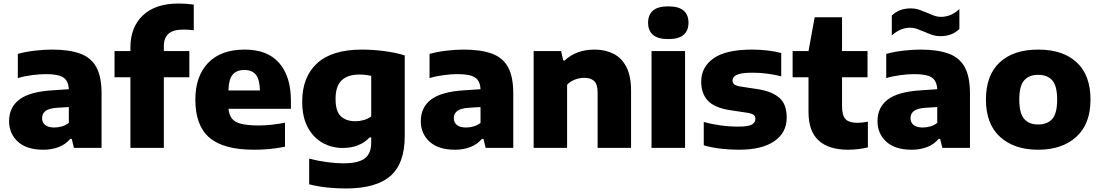

<svg xmlns="http://www.w3.org/2000/svg" viewBox="-20 -838 6234 1088"><path d="M226 10.5Q131 10.5 81.2 -35.2Q31.5 -81 31.5 -151.5Q31.5 -230 90.5 -274.5Q149.5 -319 281 -326.5L370 -332.5Q367.5 -380.5 338.5 -399.2Q309.5 -418 240 -418Q206.5 -418 163.2 -412.5Q120 -407 81 -395.5V-532.5Q126 -545 178 -551Q230 -557 274 -557Q372.5 -557 434.8 -534Q497 -511 526.2 -456.8Q555.5 -402.5 555.5 -309V0H399L386.5 -51H378Q351 -19 311.2 -4.2Q271.5 10.5 226 10.5ZM218.5 -168.5Q218.5 -144 236 -129.8Q253.5 -115.5 288 -115.5Q308.5 -115.5 330.2 -121.5Q352 -127.5 370 -141.5V-231.5L300 -227Q256 -223.5 237.2 -208.5Q218.5 -193.5 218.5 -168.5Z M719 0V-400H629V-548.5H719V-568.5Q719 -684.5 790 -751.2Q861 -818 991 -818Q1016 -818 1036 -816.5Q1056 -815 1078 -812V-666.5Q1047.5 -670.5 1022 -670.5Q962 -670.5 935.2 -647.2Q908.5 -624 908.5 -576V-548.5H1053V-400H908.5V0Z M1419.5 10.5Q1247 10.5 1167 -57.8Q1087 -126 1087 -273.5Q1087 -406 1159.2 -481.5Q1231.5 -557 1367 -557Q1496 -557 1562.2 -480.8Q1628.5 -404.5 1628.5 -267.5V-221.5H1275Q1278 -187 1294.2 -166.2Q1310.5 -145.5 1347.2 -136.2Q1384 -127 1448 -127Q1481.5 -127 1519.8 -131.2Q1558 -135.5 1595 -142.5V-6.5Q1546.5 3 1503.5 6.8Q1460.5 10.5 1419.5 10.5ZM1364.5 -441.5Q1320.5 -441.5 1298.2 -414.8Q1276 -388 1274.5 -325.5H1453Q1451.5 -388 1429.8 -414.8Q1408 -441.5 1364.5 -441.5Z M1940 230Q1889 230 1836.5 224.8Q1784 219.5 1732 206.5V61Q1785 74.5 1835 81Q1885 87.5 1925 87.5Q2011 87.5 2047.2 59.5Q2083.5 31.5 2083.5 -29.5V-59.5H2075Q2047.5 -30.5 2009.2 -15Q1971 0.5 1922 0.5Q1860.5 0.5 1808.2 -28.5Q1756 -57.5 1724.2 -116Q1692.5 -174.5 1692.5 -262.5Q1692.5 -402 1777 -479.5Q1861.5 -557 2032 -557Q2092 -557 2157.2 -548.5Q2222.5 -540 2273.5 -524V-66Q2273.5 89 2192 159.5Q2110.5 230 1940 230ZM1993 -151Q2017 -151 2040.8 -157.5Q2064.5 -164 2083.5 -178V-408.5Q2070 -411.5 2052.5 -413.5Q2035 -415.5 2015.5 -415.5Q1950 -415.5 1915.8 -382.5Q1881.5 -349.5 1881.5 -278Q1881.5 -206.5 1911.8 -178.8Q1942 -151 1993 -151Z M2559 10.5Q2464 10.5 2414.2 -35.2Q2364.5 -81 2364.5 -151.5Q2364.5 -230 2423.5 -274.5Q2482.5 -319 2614 -326.5L2703 -332.5Q2700.5 -380.5 2671.5 -399.2Q2642.5 -418 2573 -418Q2539.5 -418 2496.2 -412.5Q2453 -407 2414 -395.5V-532.5Q2459 -545 2511 -551Q2563 -557 2607 -557Q2705.5 -557 2767.8 -534Q2830 -511 2859.2 -456.8Q2888.5 -402.5 2888.5 -309V0H2732L2719.5 -51H2711Q2684 -19 2644.2 -4.2Q2604.5 10.5 2559 10.5ZM2551.5 -168.5Q2551.5 -144 2569 -129.8Q2586.5 -115.5 2621 -115.5Q2641.5 -115.5 2663.2 -121.5Q2685 -127.5 2703 -141.5V-231.5L2633 -227Q2589 -223.5 2570.2 -208.5Q2551.5 -193.5 2551.5 -168.5Z M3004 0V-548.5H3159.5L3171.5 -495.5H3180Q3246 -557 3349.5 -557Q3409.5 -557 3456.2 -533.5Q3503 -510 3529.5 -458.5Q3556 -407 3556 -324V0H3366.5V-313Q3366.5 -360.5 3346.8 -378.8Q3327 -397 3291.5 -397Q3264 -397 3237.8 -387Q3211.5 -377 3193.5 -357.5V0Z M3672 0V-548.5H3862V0ZM3767 -616.5Q3708 -616.5 3680.2 -640.5Q3652.5 -664.5 3652.5 -709.5Q3652.5 -754 3680.2 -778Q3708 -802 3767 -802Q3826 -802 3853.8 -778Q3881.5 -754 3881.5 -709.5Q3881.5 -664.5 3853.8 -640.5Q3826 -616.5 3767 -616.5Z M4167.5 10.5Q4114 10.5 4062.5 4.2Q4011 -2 3968 -14.5V-147Q4011.5 -134.5 4062.5 -127.5Q4113.5 -120.5 4164.5 -120.5Q4219 -120.5 4239.8 -132Q4260.5 -143.5 4260.5 -163.5Q4260.5 -178.5 4251.5 -186.2Q4242.5 -194 4218 -198.5L4115.5 -214Q4028.5 -227.5 3991 -267.8Q3953.5 -308 3953.5 -375.5Q3953.5 -458 4023.5 -507.5Q4093.5 -557 4242.5 -557Q4286.5 -557 4330.5 -551.8Q4374.5 -546.5 4407 -537.5V-405.5Q4373.5 -414.5 4330.8 -420.2Q4288 -426 4246 -426Q4198 -426 4173.2 -419.8Q4148.5 -413.5 4139.8 -403.2Q4131 -393 4131 -381.5Q4131 -368.5 4140 -360.5Q4149 -352.5 4173.5 -348L4276 -332.5Q4354 -320 4396 -284.2Q4438 -248.5 4438 -171Q4438 -86.5 4367.8 -38Q4297.5 10.5 4167.5 10.5Z M4785.5 10.5Q4676.5 10.5 4619 -41.8Q4561.5 -94 4561.5 -204V-400H4471.5V-548.5H4561.5L4596.5 -740H4751.5V-548.5H4896V-400H4751.5V-236.5Q4751.5 -182.5 4772 -162.2Q4792.5 -142 4839.5 -142Q4863 -142 4898 -148.5V-2.5Q4874.5 3 4844.2 6.8Q4814 10.5 4785.5 10.5Z M5147 10.5Q5052 10.5 5002.2 -35.2Q4952.5 -81 4952.5 -151.5Q4952.5 -230 5011.5 -274.5Q5070.5 -319 5202 -326.5L5291 -332.5Q5288.5 -380.5 5259.5 -399.2Q5230.5 -418 5161 -418Q5127.5 -418 5084.2 -412.5Q5041 -407 5002 -395.5V-532.5Q5047 -545 5099 -551Q5151 -557 5195 -557Q5293.5 -557 5355.8 -534Q5418 -511 5447.2 -456.8Q5476.5 -402.5 5476.5 -309V0H5320L5307.5 -51H5299Q5272 -19 5232.2 -4.2Q5192.5 10.5 5147 10.5ZM5139.5 -168.5Q5139.5 -144 5157 -129.8Q5174.5 -115.5 5209 -115.5Q5229.5 -115.5 5251.2 -121.5Q5273 -127.5 5291 -141.5V-231.5L5221 -227Q5177 -223.5 5158.2 -208.5Q5139.5 -193.5 5139.5 -168.5ZM5309 -633Q5283.5 -633 5260.5 -641Q5237.5 -649 5216.5 -658.5Q5196.5 -667 5177 -674Q5157.5 -681 5137 -681Q5081.5 -681 5033.5 -637V-750Q5075.5 -790.5 5141 -790.5Q5166.5 -790.5 5189.5 -782.5Q5212.5 -774.5 5233.5 -765.5Q5253.5 -756.5 5273 -749.5Q5292.5 -742.5 5313 -742.5Q5368.5 -742.5 5416.5 -786.5V-673.5Q5374.5 -633 5309 -633Z M5863 10.5Q5727.5 10.5 5647.2 -62.2Q5567 -135 5567 -273.5Q5567 -412 5645 -484.5Q5723 -557 5863 -557Q6003.5 -557 6081.5 -484.5Q6159.5 -412 6159.5 -273.5Q6159.5 -135.5 6079 -62.5Q5998.5 10.5 5863 10.5ZM5863 -132.5Q5915 -132.5 5942.8 -164Q5970.5 -195.5 5970.5 -273Q5970.5 -352 5942.5 -383Q5914.5 -414 5863 -414Q5812 -414 5784 -383Q5756 -352 5756 -274Q5756 -195.5 5783.8 -164Q5811.5 -132.5 5863 -132.5Z"/></svg>

Font: Encode Sans Semi Expanded ExtraBold
Style: Regular
Weight: 800
Width: 6
Designer: Multiple Designers
Foundry: Impallari Type
Version: Version 3.000; ttfautohint (v1.8.3) -l 8 -r 50 -G 200 -x 14 